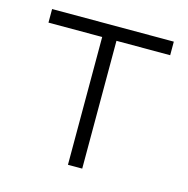

<svg xmlns="http://www.w3.org/2000/svg" viewBox="-81 -578 642 656"><g transform="rotate(15 240.0 -250.0)"><path d="M455.5 -500H25V-452H215V0H265.5V-452H455.5Z"/></g></svg>

Font: Overused Grotesk Light
Style: Regular
Weight: 300
Designer: RandomMaerks
Version: Version 0.005